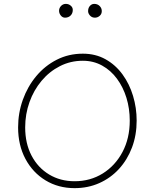

<svg xmlns="http://www.w3.org/2000/svg" viewBox="-20 -949 785 979"><path d="M360.4 10.3Q277.3 10.3 212.2 -29.3Q147 -68.8 109.6 -138.9Q72.3 -209 72.3 -299.3Q72.3 -372.6 96.4 -440.2Q120.6 -507.8 164.8 -560.8Q209 -613.8 269.5 -644.5Q330.1 -675.3 402.3 -675.3Q467.3 -675.3 518.3 -646.7Q569.3 -618.2 604.7 -569.6Q640.1 -521 658.4 -460Q676.8 -398.9 676.8 -334Q676.8 -259.8 653.1 -197Q629.4 -134.3 586.7 -87.6Q543.9 -41 486.3 -15.4Q428.7 10.3 360.4 10.3ZM360.4 -24.9Q440.4 -24.9 503.9 -64.5Q567.4 -104 604.5 -173.8Q641.6 -243.7 641.6 -334Q641.6 -395 624.8 -450Q607.9 -504.9 576.4 -547.6Q544.9 -590.3 500.7 -614.7Q456.5 -639.2 402.3 -639.2Q339.4 -639.2 285.6 -611.8Q231.9 -584.5 192.1 -537.1Q152.3 -489.7 130.4 -428.5Q108.4 -367.2 108.4 -299.3Q108.4 -217.3 140.9 -155.5Q173.3 -93.8 230.5 -59.3Q287.6 -24.9 360.4 -24.9ZM499 -892.6Q499 -877.4 488.3 -868.2Q477.5 -858.9 463.9 -858.9Q448.7 -858.9 439 -869.6Q429.2 -880.4 429.2 -892.1Q429.2 -908.7 438.5 -918.9Q447.8 -929.2 460.4 -929.2Q477.5 -929.2 488.3 -918.2Q499 -907.2 499 -892.6ZM351.1 -898.4Q351.1 -880.9 340.1 -869.9Q329.1 -858.9 311.5 -858.9Q298.8 -858.9 290 -869.9Q281.2 -880.9 281.2 -894Q281.2 -908.2 291.3 -918.7Q301.3 -929.2 315.9 -929.2Q329.6 -929.2 340.3 -920.4Q351.1 -911.6 351.1 -898.4Z"/></svg>

Font: Mikhak-DS1-FD ExtraLight
Style: Regular
Weight: 200
Designer: Amin Abedi
Version: Version 3.2